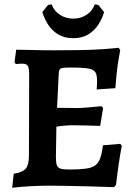

<svg xmlns="http://www.w3.org/2000/svg" viewBox="-20 -880 636 910"><path d="M37.7 10 45.1 -56.7Q86.9 -62.7 102 -80.7Q117.2 -98.6 117.2 -142.6L118.2 -524.2Q118.2 -556.7 112.1 -567.4Q106 -578.2 85.7 -578.2Q80.2 -578.2 71.1 -577.7Q62 -577.2 55.3 -576.2L48.8 -584.7L56.7 -644.5Q80 -644.5 111.9 -643.5Q143.8 -642.5 177.5 -642Q211.1 -641.5 238.1 -641.5Q310.4 -641.5 367.4 -642.7Q424.4 -644 467.9 -647Q511.4 -650 542.2 -653.5L549.7 -643Q544.7 -617.6 539.9 -585.7Q535.1 -553.7 531.9 -521.5Q528.7 -489.4 526.7 -462.1L438.1 -455.9Q439.1 -464.4 439.6 -476.8Q440.1 -489.2 440.1 -496.2Q440.1 -517 435.8 -529.7Q431.5 -542.4 418.8 -548.9Q406.1 -555.5 380.3 -557.7Q354.5 -559.9 311.9 -559.9Q288 -559.9 276.4 -557.9Q264.8 -555.9 261.7 -548.8Q258.7 -541.7 258.1 -526.4L247.7 -309.1L245 -136.6Q245 -110 249.3 -97.3Q253.7 -84.6 267.2 -80.6Q280.8 -76.6 310 -76.6Q356.9 -76.6 386.1 -80.6Q415.3 -84.6 431.2 -96.1Q447 -107.7 455.1 -130.6Q463.2 -153.5 468.3 -191.4L550.2 -198.2L557.3 -188.6Q549.8 -152.2 542.3 -100Q534.8 -47.7 529.8 -3.5L520.3 7Q465.7 5 407.1 3.5Q348.5 2 296.7 1Q244.8 0 209.2 0Q172.8 0 124.7 2.5Q76.6 5 37.7 10ZM235.5 -278.2 243.1 -368.9Q250.1 -368.9 268.1 -368.9Q286.1 -368.9 307 -368.4Q328 -367.9 344.6 -367.9Q361.1 -367.9 395.9 -370.7Q430.7 -373.5 461.1 -376.6L468.7 -367.6L454.7 -283.3Q428.6 -284.3 390 -285.3Q351.4 -286.3 323.8 -286.3Q301.6 -286.3 277 -283.6Q252.4 -280.9 235.5 -278.2ZM327 -699Q285.3 -699 255.6 -717.1Q226 -735.2 207.8 -763.7Q189.6 -792.2 180.8 -822.9L207.7 -856.4L224.2 -859.6Q238.1 -825.6 265.7 -808.7Q293.3 -791.7 327 -791.7Q361.3 -791.7 388.6 -808.7Q415.9 -825.6 429.8 -859.6L446.3 -856.4L473.2 -822.9Q464.8 -792.2 446.4 -763.7Q428 -735.2 398.6 -717.1Q369.2 -699 327 -699Z"/></svg>

Font: Alegreya
Style: Regular
Weight: 400
Designer: Juan Pablo del Peral
Foundry: Huerta Tipografica
Version: Version 2.009